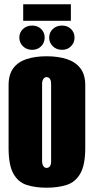

<svg xmlns="http://www.w3.org/2000/svg" viewBox="-20 -862 437 894"><path d="M197 12Q144 12 104 -1Q64 -14 42 -54Q20 -94 20 -173V-465Q20 -515 42 -544.5Q64 -574 104 -587Q144 -600 197 -600Q250 -600 290.5 -587Q331 -574 354 -544.5Q377 -515 377 -465V-174Q377 -94 354 -54Q331 -14 290.5 -1Q250 12 197 12ZM197 -80Q203 -80 208 -83.5Q213 -87 215.5 -94Q218 -101 218 -110V-473Q218 -482 215.5 -489Q213 -496 208 -499.5Q203 -503 197 -503Q191 -503 186.5 -499.5Q182 -496 179 -489Q176 -482 176 -473V-110Q176 -101 179 -94Q182 -87 186.5 -83.5Q191 -80 197 -80ZM130 -630Q104 -630 87 -646.5Q70 -663 70 -687Q70 -711 87 -727Q104 -743 130 -743Q155 -743 171.5 -727Q188 -711 188 -687Q188 -663 171.5 -646.5Q155 -630 130 -630ZM269 -630Q243 -630 226 -646.5Q209 -663 209 -687Q209 -711 226 -727Q243 -743 269 -743Q294 -743 310.5 -727Q327 -711 327 -687Q327 -663 310.5 -646.5Q294 -630 269 -630ZM88 -765V-842H310V-765Z"/></svg>

Font: Alumni Sans Thin Black
Style: Regular
Weight: 900
Version: Version 1.018